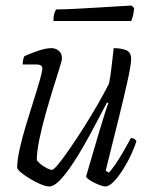

<svg xmlns="http://www.w3.org/2000/svg" viewBox="-20 -674 542 694"><path d="M158 0Q146 0 127 -8Q108 -16 89 -27.5Q70 -39 56.5 -50Q43 -61 42 -68Q42 -94 51 -135Q60 -176 74 -222Q88 -268 101.5 -310.5Q115 -353 124 -384.5Q133 -416 133 -426Q133 -441 112 -441H62Q62 -458 68 -471Q95 -483 121 -491.5Q147 -500 166 -500Q181 -500 192.5 -490.5Q204 -481 204 -463Q204 -456 194.5 -426Q185 -396 171.5 -352.5Q158 -309 144.5 -261Q131 -213 122 -169Q113 -125 113 -95Q125 -80 142.5 -70Q160 -60 168 -60Q174 -60 191.5 -81.5Q209 -103 233.5 -138.5Q258 -174 284.5 -216Q311 -258 334.5 -299Q358 -340 374 -372Q379 -395 383 -430.5Q387 -466 391 -500Q416 -500 435 -493Q454 -486 454 -461Q454 -441 441.5 -383.5Q429 -326 408 -242Q387 -158 362 -57L373 -50Q382 -58 397 -80Q412 -102 427 -128Q442 -154 453 -175Q467 -175 473 -164Q467 -143 454 -115Q441 -87 424.5 -61Q408 -35 391 -17.5Q374 0 361 0Q352 0 336 -6.5Q320 -13 306.5 -21.5Q293 -30 291 -36L341 -206Q352 -242 360.5 -269Q369 -296 372 -301L367 -304Q349 -270 327.5 -229Q306 -188 283 -147.5Q260 -107 237 -73.5Q214 -40 194 -20Q174 0 158 0ZM173 -598Q173 -615 176.5 -626Q180 -637 184 -640Q211 -640 250 -642Q289 -644 330 -646.5Q371 -649 404.5 -651Q438 -653 455 -654L465 -645Q464 -630 460.5 -617Q457 -604 454 -598Z"/></svg>

Font: Texturina 72pt 72pt ExtraLight
Style: Italic
Weight: 200
Italic angle: -11°
Designer: Guillermo Torres Carreño
Foundry: Omnibus-Type
Version: Version 1.002; ttfautohint (v1.8.3)